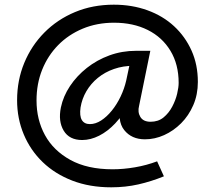

<svg xmlns="http://www.w3.org/2000/svg" viewBox="-20 -623 918 820"><path d="M455 177Q363 177 289 148.5Q215 120 162.5 69.5Q110 19 81.5 -49Q53 -117 53 -195Q53 -280 83.5 -354Q114 -428 169.5 -484Q225 -540 300.5 -571.5Q376 -603 466 -603Q544 -603 610 -579Q676 -555 723.5 -511Q771 -467 798 -407Q825 -347 825 -273Q825 -219 805.5 -174Q786 -129 753.5 -96.5Q721 -64 681 -46Q641 -28 599 -28Q542 -28 510.5 -67.5Q479 -107 497 -184L523 -248L565 -279Q553 -223 528.5 -176.5Q504 -130 472 -96Q440 -62 403.5 -43.5Q367 -25 331 -25Q276 -25 252 -65Q228 -105 240 -164Q250 -212 279 -255.5Q308 -299 351 -333Q394 -367 447.5 -386.5Q501 -406 561 -406H622L574 -171Q567 -144 579.5 -123.5Q592 -103 623 -103Q656 -103 678.5 -121.5Q701 -140 715.5 -167.5Q730 -195 736.5 -222.5Q743 -250 743 -269Q743 -348 708 -406Q673 -464 611 -495Q549 -526 467 -526Q394 -526 333 -500.5Q272 -475 228 -430Q184 -385 160 -325Q136 -265 136 -194Q136 -112 172 -46Q208 20 280.5 60Q353 100 461 100Q507 100 556.5 91.5Q606 83 651 66L680 130Q626 152 571 164.5Q516 177 455 177ZM364 -93Q388 -93 412 -108.5Q436 -124 457.5 -150.5Q479 -177 495 -210.5Q511 -244 519 -279L539 -373L578 -342H551Q506 -342 467 -328.5Q428 -315 398 -290.5Q368 -266 349 -233.5Q330 -201 324 -164Q319 -128 329.5 -110.5Q340 -93 364 -93Z"/></svg>

Font: Ysabeau Office SemiBold
Style: Italic
Weight: 600
Italic angle: -12°
Designer: Christian Thalmann (Catharsis Fonts)
Version: Version 2.001;gftools[0.9.30]; featfreeze: tnum,lnum,ss02